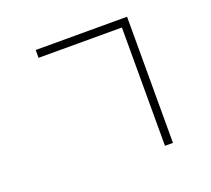

<svg xmlns="http://www.w3.org/2000/svg" viewBox="-129 -892 1214 1104"><g transform="rotate(-20 478.0 -340.0)"><path d="M191 -678V-726H750V46H701V-678Z"/></g></svg>

Font: Kinto Sans Light
Style: Regular
Weight: 300
Designer: Authors: Ryoko NISHIZUKA  (kana & ideographs); Paul D. Hunt (Latin, Greek & Cyrillic); Wenlong ZHANG  (bopomofo); Sandol
Foundry: Adobe Systems Incorporated, ookami Inc.
Version: Version 0.001